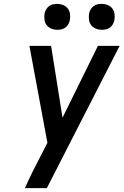

<svg xmlns="http://www.w3.org/2000/svg" viewBox="-20 -972 640 992"><path d="M222 0H109Q128 -44 149.5 -87Q171 -130 193 -172L225 -234L132 -735H244L303 -364L486 -735H598ZM506 -818Q490 -818 475.5 -824Q461 -830 451.5 -841.5Q442 -853 440 -869Q438 -885 440 -901Q442 -912 448 -922.5Q454 -933 463 -940Q472 -947 483.5 -949.5Q495 -952 506 -952Q522 -952 536.5 -946Q551 -940 560 -928.5Q569 -917 571.5 -901Q574 -885 571 -869Q569 -858 563.5 -847.5Q558 -837 548.5 -830Q539 -823 528 -820.5Q517 -818 506 -818ZM276 -818Q260 -818 245.5 -824Q231 -830 221.5 -841.5Q212 -853 210 -869Q208 -885 210 -901Q212 -912 218 -922.5Q224 -933 233 -940Q242 -947 253.5 -949.5Q265 -952 276 -952Q292 -952 306.5 -946Q321 -940 330 -928.5Q339 -917 341.5 -901Q344 -885 341 -869Q339 -858 333.5 -847.5Q328 -837 318.5 -830Q309 -823 298 -820.5Q287 -818 276 -818Z"/></svg>

Font: Iosevka Aile Semibold Oblique
Style: Regular
Weight: 600
Italic angle: -9°
Designer: Belleve Invis
Foundry: Belleve Invis
Version: Version 31.1.0; ttfautohint (v1.8.4)